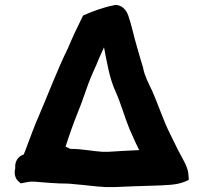

<svg xmlns="http://www.w3.org/2000/svg" viewBox="-20 -752 816 779"><path d="M42 -70C36 -47 42 -28 54 -17L64 -8L95 -14C98 -14 104 -15 104 -15H118C158 -12 207 -7 256 -7C266 -6 277 -6 288 -4H290C331 -1 364 5 409 7H444C501 5 554 2 611 1C649 -1 694 0 730 -15L746 -22L745 -38C744 -74 722 -105 711 -127C696 -154 685 -180 670 -209C643 -262 624 -323 598 -382C583 -414 568 -441 561 -474V-476C553 -501 544 -533 536 -561C523 -603 515 -648 500 -690C494 -707 479 -730 451 -732H447L444 -731C397 -722 353 -705 317 -689C296 -647 274 -600 255 -555C212 -468 174 -366 136 -278C122 -248 101 -189 89 -158C83 -143 81 -135 76 -125C52 -118 39 -94 42 -70ZM246 -157C260 -201 279 -255 295 -294C317 -346 333 -404 355 -453L362 -469C366 -477 368 -483 370 -487L371 -488V-489C379 -510 391 -535 402 -560C414 -499 424 -433 450 -378C470 -334 485 -278 506 -227V-226L507 -225C517 -204 526 -180 538 -157C540 -153 542 -148 545 -143C504 -141 461 -139 418 -136H397C358 -138 315 -148 265 -148C260 -150 254 -153 246 -157Z"/></svg>

Font: Hussar Pisanka
Style: Blk
Weight: 700
Designer: Robert Jablonski
Foundry: Cannot Into Space Fonts
Version: Version 1.070